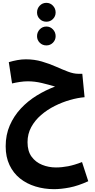

<svg xmlns="http://www.w3.org/2000/svg" viewBox="-20 -941 672 1353"><path d="M361 392Q292 392 230 373Q168 354 121 316.5Q74 279 47 222Q20 165 20 90Q20 9 49 -57.5Q78 -124 127 -176.5Q176 -229 238.5 -267.5Q301 -306 368 -331Q325 -344 275 -356Q225 -368 176 -368Q149 -368 119.5 -363.5Q90 -359 65 -353L42 -503Q72 -512 102.5 -517.5Q133 -523 162 -523Q222 -523 275 -507.5Q328 -492 374 -471.5Q420 -451 459.5 -436Q499 -421 532 -421H560L576 -256Q528 -252 473.5 -236.5Q419 -221 366 -194.5Q313 -168 269.5 -130.5Q226 -93 200 -45Q174 3 174 61Q174 124 202.5 163Q231 202 277 220.5Q323 239 374 239Q416 239 460 230.5Q504 222 558 201L602 336Q530 369 469.5 380.5Q409 392 361 392ZM307 -788Q279 -788 260 -807Q241 -826 241 -853Q241 -881 260 -901Q279 -921 307 -921Q334 -921 353 -901Q372 -881 372 -853Q372 -826 353 -807Q334 -788 307 -788ZM307 -621Q279 -621 260 -640Q241 -659 241 -686Q241 -714 260 -734Q279 -754 307 -754Q334 -754 353 -734Q372 -714 372 -686Q372 -659 353 -640Q334 -621 307 -621Z"/></svg>

Font: Noto Sans Arabic Cond ExtBd
Style: Regular
Weight: 800
Width: 3
Designer: Monotype Design Team, Nadine Chahine, Nizar Qandah and Khaled Hosny
Foundry: Monotype Imaging Inc.
Version: Version 2.012; ttfautohint (v1.8.4.7-5d5b)